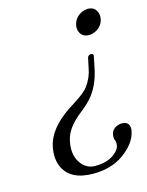

<svg xmlns="http://www.w3.org/2000/svg" viewBox="-104 -724 614 802"><g transform="rotate(-15 202.5 -323.5)"><path d="M324.2 -75.2Q327.1 -91.3 321.8 -101.1Q317.9 -109.9 320.8 -125Q325.7 -150.9 355.5 -158.7Q361.3 -160.2 367.2 -160.2Q399.9 -160.2 400.4 -129.9Q400.4 -123 398.9 -117.2Q389.2 -67.9 331.1 -25.9Q278.8 11.7 200.2 12.2Q99.1 12.2 69.8 -56.6Q55.2 -92.3 64 -138.2Q78.1 -213.9 171.4 -276.4Q183.1 -284.2 200.2 -294.9Q246.6 -324.2 262.2 -345.2Q287.6 -380.9 293.9 -418L303.2 -461.9Q306.2 -472.2 317.9 -473.1Q327.6 -473.1 328.6 -465.3Q328.6 -462.9 328.1 -461.9L318.8 -417Q304.2 -338.9 260.3 -290Q243.2 -271.5 222.2 -254.9Q158.7 -207.5 143.6 -159.7Q140.6 -150.4 139.2 -142.1Q126.5 -79.6 161.6 -40.5Q184.1 -17.1 214.8 -17.1Q278.3 -17.1 311 -51.8Q321.8 -64 324.2 -75.2ZM396 -605Q390.1 -572.3 357.4 -557.6Q344.7 -552.2 333 -551.8Q300.8 -551.8 291 -580.6Q287.6 -592.8 290 -605Q296.9 -640.1 331.1 -654.3Q342.8 -658.7 354 -659.2Q386.2 -659.2 395 -629.4Q398.4 -617.7 396 -605Z"/></g></svg>

Font: Linux Libertine Capitals O
Style: Bold Italic Samll Caps
Weight: 400
Italic angle: -12°
Designer: Philipp H. Poll
Foundry: Philipp H. Poll
Version: Version 5.0.4